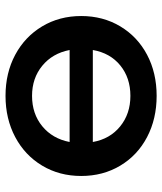

<svg xmlns="http://www.w3.org/2000/svg" viewBox="34 -614 587 695"><g transform="rotate(90 327.5 -266.5)"><path d="M617 -267Q617 -188 579.5 -125.5Q542 -63 476 -28Q410 7 327 7Q244 7 178.5 -28Q113 -63 75.5 -125.5Q38 -188 38 -267Q38 -346 75.5 -408.5Q113 -471 178.5 -505.5Q244 -540 327 -540Q410 -540 476 -505.5Q542 -471 579.5 -408.5Q617 -346 617 -267ZM161 -309H494Q483 -371 437.5 -408Q392 -445 327 -445Q262 -445 217 -408.5Q172 -372 161 -309ZM494 -225H161Q173 -163 218 -126Q263 -89 327 -89Q392 -89 437 -126Q482 -163 494 -225Z"/></g></svg>

Font: mBank SemiBold
Style: Regular
Weight: 600
Designer: Julieta Ulanovsky
Foundry: Julieta Ulanovsky
Version: Version 7.200